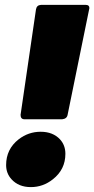

<svg xmlns="http://www.w3.org/2000/svg" viewBox="-20 -754 385 784"><path d="M234 -267H80Q64 -267 64 -285L127 -716Q130 -733 147 -734H331Q345 -734 345 -721Q345 -718 256 -285Q253 -269 234 -267ZM106 10Q56 10 27 -22Q5 -46 5 -80Q5 -145 56 -185Q96 -216 146 -216Q196 -216 225 -185Q247 -161 247 -126Q247 -62 196 -22Q156 10 106 10Z"/></svg>

Font: YamahaIndonesia935. App Black
Style: Italic
Weight: 900
Italic angle: -10°
Designer: Dalton Maag Ltd
Foundry: Dalton Maag Ltd
Version: Version 1.002; January 01, 2024; Regular/Italic